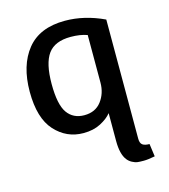

<svg xmlns="http://www.w3.org/2000/svg" viewBox="-113 -636 831 945"><g transform="rotate(-15 302.0 -163.0)"><path d="M504 -499V108Q504 131 515.5 139.5Q527 148 551 148L560 213Q525 220 502.5 220Q480 220 469.5 218.5Q459 217 444.5 209.5Q430 202 420 189Q396 158 396 91V-51Q377 -27 340 -7.5Q303 12 252 12Q166 12 107 -53Q48 -118 48 -252.5Q48 -387 112 -466.5Q176 -546 305 -546Q404 -546 504 -499ZM396 -207V-449Q360 -462 312 -462Q231 -462 196.5 -414.5Q162 -367 162 -262Q162 -157 192 -114.5Q222 -72 278.5 -72Q335 -72 365.5 -112Q396 -152 396 -207Z"/></g></svg>

Font: Convergence
Style: Regular
Weight: 400
Designer: Nicolas Silva and John Vargas
Foundry: Nicolas Silva and Jonh Vargas
Version: Version 1.002